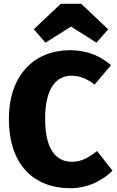

<svg xmlns="http://www.w3.org/2000/svg" viewBox="-20 -979 619 1017"><path d="M221 -753 356 -838 491 -753 553 -824 410 -959H302L159 -824ZM350 -713C162 -713 27 -581 27 -349C27 -110 156 18 353 18C449 18 527 -26 576 -75L494 -179C452 -146 413 -122 361 -122C274 -122 219 -192 219 -349C219 -508 275 -578 359 -578C406 -578 443 -560 481 -531L568 -634C509 -684 441 -713 350 -713Z"/></svg>

Font: Fira Sans ExtraBold
Style: Regular
Weight: 800
Designer: bBox Type GmbH & Carrois Corporate GbR & Edenspiekermann AG
Foundry: bBox Type GmbH & Carrois Corporate GbR & Edenspiekermann AG
Version: Version 4.300;PS 004.300;hotconv 1.0.88;makeotf.lib2.5.64775